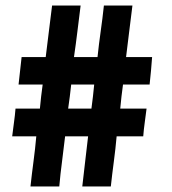

<svg xmlns="http://www.w3.org/2000/svg" viewBox="-20 -673 620 693"><path d="M271 -653Q265 -606 259.5 -560.5Q254 -515 247 -467H332Q337 -515 343.5 -560.5Q350 -606 355 -653H458Q452 -606 446.5 -560.5Q441 -515 435 -467H529Q527 -442 525 -417.5Q523 -393 520 -368H424Q421 -347 418.5 -325Q416 -303 414 -281H509Q506 -256 502.5 -231.5Q499 -207 497 -181H401Q397 -136 391 -91Q385 -46 380 0H277Q282 -46 287.5 -91Q293 -136 298 -181H215Q210 -136 204 -91Q198 -46 194 0H90Q95 -46 101 -91Q107 -136 111 -181H24Q27 -207 30.5 -231.5Q34 -256 36 -281H124Q126 -303 128.5 -325Q131 -347 134 -368H47Q50 -393 52.5 -417.5Q55 -442 58 -467H145Q151 -515 156.5 -560.5Q162 -606 168 -653ZM237 -368Q235 -347 232 -325Q229 -303 226 -281H310Q313 -303 315.5 -325Q318 -347 320 -368Z"/></svg>

Font: Reem Kufi Fun Medium
Style: Regular
Weight: 500
Designer: Khaled Hosny
Version: Version 1.005